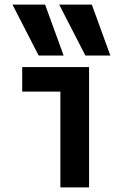

<svg xmlns="http://www.w3.org/2000/svg" viewBox="-20 -810 540 830"><path d="M147 -570 34 -790H175L255 -570ZM349 -570 236 -790H377L457 -570ZM241 0V-414H76V-520H365V0Z"/></svg>

Font: M PLUS Code Latin SemiBold
Style: Regular
Weight: 600
Designer: Coji Morishita
Foundry: UNDERFOREST DESIGN
Version: Version 1.002; ttfautohint (v1.8.3)